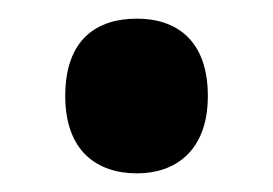

<svg xmlns="http://www.w3.org/2000/svg" viewBox="-20 -200 293 206"><path d="M127 -14C168 -14 203 -38 203 -97C203 -158 168 -180 127 -180C84 -180 50 -158 50 -97C50 -38 84 -14 127 -14Z"/></svg>

Font: Noto Sans Gunjala Gondi
Style: Bold
Weight: 700
Designer: Ek Type
Foundry: Ek Type
Version: Version 1.004